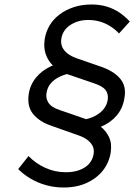

<svg xmlns="http://www.w3.org/2000/svg" viewBox="-20 -727 598 855"><path d="M337 -144 330 -191Q366 -194 393.5 -206Q421 -218 438.5 -237.5Q456 -257 460 -284Q463 -310 449.5 -327Q436 -344 396 -357L270 -400Q259 -405 241 -415.5Q223 -426 207 -444.5Q191 -463 182.5 -489.5Q174 -516 179 -552Q184 -585 200.5 -613Q217 -641 244.5 -662Q272 -683 308 -695Q344 -707 388 -707Q425 -707 456 -697.5Q487 -688 512 -671Q537 -654 558 -631L510 -578Q493 -596 472 -609.5Q451 -623 426.5 -630.5Q402 -638 373 -638Q327 -638 293 -615.5Q259 -593 253 -554Q250 -533 257.5 -517Q265 -501 281 -488.5Q297 -476 323 -467L424 -432Q485 -412 514.5 -377.5Q544 -343 534 -290Q527 -245 500 -213Q473 -181 431.5 -163.5Q390 -146 337 -144ZM263 108Q223 108 185 97.5Q147 87 115.5 68Q84 49 61 26L107 -32Q139 1 182 20.5Q225 40 273 40Q324 40 357.5 18.5Q391 -3 397 -42Q400 -63 392 -78Q384 -93 368.5 -104.5Q353 -116 330 -124L203 -169Q153 -187 126.5 -220.5Q100 -254 108 -308Q114 -349 140 -381Q166 -413 208 -432.5Q250 -452 301 -453L305 -402Q277 -399 251.5 -388Q226 -377 208.5 -358.5Q191 -340 187 -312Q183 -289 196 -269Q209 -249 246 -237L373 -193Q401 -184 426 -165Q451 -146 465 -117.5Q479 -89 473 -48Q466 -3 438.5 32Q411 67 366.5 87.5Q322 108 263 108Z"/></svg>

Font: Lexend Light
Style: Italic
Weight: 300
Italic angle: -8.13011°
Designer: Bonnie Shaver-Troup, Thomas Jockin
Foundry: Lexend
Version: Version 1.007